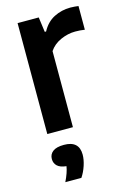

<svg xmlns="http://www.w3.org/2000/svg" viewBox="-121 -610 608 912"><g transform="rotate(-15 183.0 -154.5)"><path d="M59.5 0V-545.5H163.5L173.5 -472H180Q202.5 -514 239.8 -533Q277 -552 320.5 -552Q331.5 -552 341.5 -551Q351.5 -550 360 -549V-432.5Q348.5 -434.5 336.5 -435.2Q324.5 -436 313 -436Q277 -436 241.2 -420Q205.5 -404 185.5 -374V0ZM83 243Q103.5 201 108 171Q78 168 63.8 154.8Q49.5 141.5 49.5 120.5Q49.5 97.5 67.2 83.8Q85 70 122 70Q196.5 70 196.5 137.5Q196.5 162 187 191Q177.5 220 162 243Z"/></g></svg>

Font: Encode Sans SmCnd SmBold
Style: Regular
Weight: 600
Width: 4
Designer: Multiple Designers
Foundry: Impallari Type
Version: Version 3.002; ttfautohint (v1.8.3) -l 8 -r 50 -G 200 -x 14 